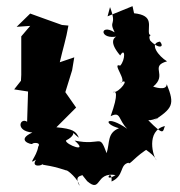

<svg xmlns="http://www.w3.org/2000/svg" viewBox="-20 -578 585 623"><path d="M263 10C310 50 288 -21 355 -10C311 18 345 -37 342 11C384 -8 367 -43 397 -50C400 -40 419 -72 466 -99C424 -101 472 -89 488 -58C477 -68 452 -154 515 -169C508 -151 513 -135 461 -188C479 -186 514 -208 475 -184C541 -227 548 -238 521 -305C521 -281 477 -297 477 -297C525 -336 464 -363 522 -379C495 -395 462 -438 499 -443C516 -423 492 -419 467 -447C459 -468 476 -460 464 -467C458 -492 482 -528 415 -535L410 -558L329 -525L337 -555C361 -491 331 -515 352 -473C299 -506 301 -437 379 -465C341 -462 335 -439 370 -398C387 -427 387 -383 370 -365C340 -376 397 -312 370 -309C406 -330 367 -275 346 -279C356 -284 366 -276 339 -201C373 -218 363 -189 393 -160C325 -207 311 -177 366 -162C327 -146 337 -116 326 -81C301 -148 311 -103 222 -122C271 -79 192 -109 194 -122C250 -151 184 -171 236 -131C227 -152 217 -160 163 -165L227 -229L192 -279L214 -350L221 -392L174 -376C183 -416 195 -453 202 -495L181 -497C146 -509 112 -522 78 -534L34 -491L78 -494L49 -460V-335L48 -316L26 -288L71 -281L68 -183C45 -198 28 -153 85 -148C30 -123 82 -108 85 -111C84 -115 115 -118 104 -102C99 -69 67 -41 97 -60C78 -32 123 -41 117 -47C118 -39 129 -47 195 -25C198 -28 236 5 238 25C220 -9 243 -6 247 -10Z"/></svg>

Font: Asimov Aggro
Style: Medium
Weight: 500
Designer: Google
Version: Version 2.000980; 2014